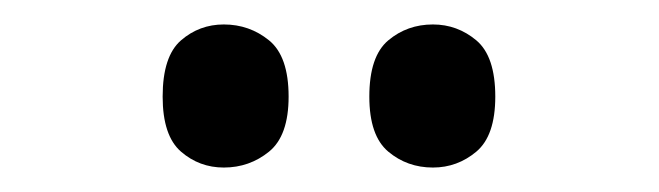

<svg xmlns="http://www.w3.org/2000/svg" viewBox="-20 -769 539 157"><path d="M334 -632Q313 -632 297.5 -645Q282 -658 282 -690Q282 -723 297.5 -736Q313 -749 334 -749Q354 -749 369.5 -736Q385 -723 385 -690Q385 -658 369.5 -645Q354 -632 334 -632ZM163 -632Q143 -632 128 -645Q113 -658 113 -690Q113 -723 128 -736Q143 -749 163 -749Q184 -749 200 -736Q216 -723 216 -690Q216 -658 200 -645Q184 -632 163 -632Z"/></svg>

Font: Noto Serif Thai Condensed SemiBold
Style: Regular
Weight: 600
Width: 3
Designer: Monotype Design Team
Foundry: Monotype Imaging Inc.
Version: Version 2.002; ttfautohint (v1.8.4.7-5d5b)